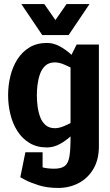

<svg xmlns="http://www.w3.org/2000/svg" viewBox="-20 -720 542 948"><path d="M328.3 -440 468.3 -430V-70L328.3 -40ZM468.3 -70V2Q468.3 68 441.2 114Q414 160 368.3 184Q322.7 208 266.7 208L246.7 113Q282 113 299.5 99.8Q317 86.7 322.7 53.3Q328.3 20 328.3 -40ZM328.3 -440 358.3 -500H468.3V-430ZM411 -163.3 421.7 -160Q421.7 -160 410.7 -143Q399.7 -126 379.7 -101Q359.7 -76 333.2 -51Q306.7 -26 275.7 -9Q244.7 8 211.7 8L251.7 -87Q272 -87 298.8 -98.5Q325.7 -110 351.5 -125.2Q377.3 -140.3 394.2 -151.8Q411 -163.3 411 -163.3ZM411 -336.7Q411 -336.7 394.2 -348.2Q377.3 -359.7 351.5 -374.3Q325.7 -389 298.8 -400.5Q272 -412 251.7 -412L211.7 -508Q244.7 -508 275.7 -491Q306.7 -474 333.2 -449Q359.7 -424 379.7 -399Q399.7 -374 410.7 -357Q421.7 -340 421.7 -340ZM251.7 -412Q222.3 -412 204.5 -396.2Q186.7 -380.3 177.7 -355Q168.7 -329.7 165.3 -302Q162 -274.3 162 -250Q162 -225.7 165.3 -197.5Q168.7 -169.3 177.7 -144Q186.7 -118.7 204.5 -102.8Q222.3 -87 251.7 -87L211.7 8Q162 8 125.7 -14Q89.3 -36 65.8 -73Q42.3 -110 31.2 -156Q20 -202 20 -250Q20 -298 31.2 -344Q42.3 -390 65.8 -427Q89.3 -464 125.7 -486Q162 -508 211.7 -508ZM110.7 72.3Q119.7 77.3 138.3 87Q157 96.7 184.3 104.8Q211.7 113 247.7 113L267.7 208Q212.7 208 170.2 194.5Q127.7 181 104 168Q80.3 155 80.3 155ZM190.3 31.7V155H80.3L105.3 31.7ZM202 -546.7 308.7 -700H422L318.7 -546.7ZM305.3 -546.7H188.7L85.3 -700H198.7Z"/></svg>

Font: Epunda Slab Light
Style: Regular
Weight: 300
Designer: Simon Atzbach
Foundry: typofactur
Version: Version 1.102